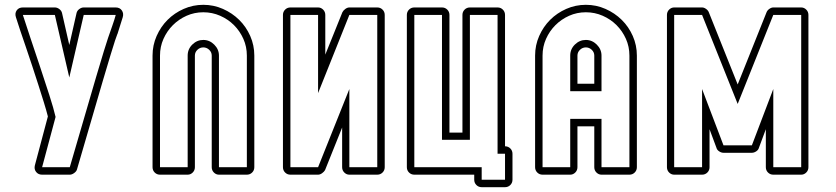

<svg xmlns="http://www.w3.org/2000/svg" viewBox="-20 -726 3474 798"><path d="M461 -695Q478 -695 486.5 -682.5Q495 -670 490 -654L468 -584V-585Q466 -578 463 -571Q460 -564 458 -557Q447 -524 407.5 -390.5Q368 -257 300 -22Q298 -14 288.5 -7Q279 0 270 0H155Q139 0 130 -11.5Q121 -23 125 -39L179 -242Q173 -266 162.5 -300Q152 -334 139.5 -373Q127 -412 113.5 -453Q100 -494 87 -532Q75 -567 64 -599.5Q53 -632 46 -655Q41 -671 49.5 -683Q58 -695 75 -695H208Q218 -695 227 -688Q236 -681 238 -671L268 -539L298 -671Q300 -681 309 -688Q318 -695 328 -695ZM328 -664 268 -404 208 -664H75Q87 -626 106.5 -568Q126 -510 146.5 -448.5Q167 -387 185 -331Q203 -275 211 -240L155 -31H270Q409 -511 429 -568Q439 -597 447.5 -621Q456 -645 461 -664Z M860 -495Q860 -509 849.5 -519Q839 -529 825 -529Q811 -529 800.5 -519Q790 -509 790 -495V-31Q790 -18 781 -9Q772 0 760 0H645Q632 0 623 -9Q614 -18 614 -31V-495Q614 -538 631 -576.5Q648 -615 676.5 -643.5Q705 -672 743.5 -689Q782 -706 825 -706Q868 -706 906.5 -689Q945 -672 974 -643.5Q1003 -615 1020 -576.5Q1037 -538 1037 -495V-31Q1037 -18 1028 -9Q1019 0 1006 0H890Q878 0 869 -9Q860 -18 860 -31ZM890 -31H1006V-495Q1006 -532 991.5 -564.5Q977 -597 952.5 -621.5Q928 -646 895 -660.5Q862 -675 825 -675Q788 -675 755.5 -660.5Q723 -646 698.5 -621.5Q674 -597 659.5 -564.5Q645 -532 645 -495V-31H760V-495Q760 -522 779.5 -541Q799 -560 825 -560Q851 -560 870.5 -540.5Q890 -521 890 -495Z M1579 -31Q1579 -18 1570 -9Q1561 0 1548 0H1432Q1420 0 1411 -9Q1402 -18 1402 -31V-196L1331 -19Q1327 -12 1318.5 -6Q1310 0 1302 0H1187Q1174 0 1165 -9Q1156 -18 1156 -31V-664Q1156 -677 1165 -686Q1174 -695 1187 -695H1302Q1314 -695 1323 -686Q1332 -677 1332 -664V-499Q1350 -544 1368 -588Q1386 -632 1403 -675Q1407 -683 1415.5 -689Q1424 -695 1432 -695H1548Q1561 -695 1570 -686Q1579 -677 1579 -664ZM1548 -664H1432L1302 -339V-664H1187V-31H1302L1432 -356V-31H1548Z M1671 -664Q1671 -677 1680 -686Q1689 -695 1702 -695H1817Q1830 -695 1839 -686Q1848 -677 1848 -664V-175H1902V-664Q1902 -677 1911 -686Q1920 -695 1933 -695H2048Q2061 -695 2070 -686Q2079 -677 2079 -664V-118Q2092 -118 2101 -109Q2110 -100 2110 -87V21Q2110 34 2101 43Q2092 52 2079 52H1982Q1969 52 1960 43Q1951 34 1951 21V0H1702Q1689 0 1680 -9Q1671 -18 1671 -31ZM1702 -31H1982V21H2079V-87H2048V-664H1933V-145H1817V-664H1702Z M2450 -201H2380V-31Q2380 -18 2371 -9Q2362 0 2350 0H2235Q2222 0 2213 -9Q2204 -18 2204 -31V-495Q2204 -538 2221 -576.5Q2238 -615 2266.5 -643.5Q2295 -672 2333.5 -689Q2372 -706 2415 -706Q2458 -706 2496.5 -689Q2535 -672 2564 -643.5Q2593 -615 2610 -576.5Q2627 -538 2627 -495V-31Q2627 -18 2618 -9Q2609 0 2596 0H2480Q2468 0 2459 -9Q2450 -18 2450 -31ZM2450 -378V-495Q2450 -509 2439.5 -519Q2429 -529 2415 -529Q2401 -529 2390.5 -519Q2380 -509 2380 -495V-378ZM2350 -347V-495Q2350 -522 2369.5 -541Q2389 -560 2415 -560Q2441 -560 2460.5 -540.5Q2480 -521 2480 -495V-347ZM2480 -31H2596V-495Q2596 -532 2581.5 -564.5Q2567 -597 2542.5 -621.5Q2518 -646 2485 -660.5Q2452 -675 2415 -675Q2378 -675 2345.5 -660.5Q2313 -646 2288.5 -621.5Q2264 -597 2249.5 -564.5Q2235 -532 2235 -495V-31H2350V-232H2480Z M3134 -111Q3132 -103 3123 -97Q3114 -91 3105 -91H2987Q2978 -91 2969 -97Q2960 -103 2958 -111L2929 -189V-31Q2929 -18 2920 -9Q2911 0 2898 0H2782Q2770 0 2761 -9Q2752 -18 2752 -31V-664Q2752 -677 2761 -686Q2770 -695 2782 -695H2898Q2906 -695 2914.5 -689Q2923 -683 2926 -675L3046 -375L3166 -675Q3169 -683 3177.5 -689Q3186 -695 3194 -695H3310Q3322 -695 3331 -686Q3340 -677 3340 -664V-31Q3340 -18 3331 -9Q3322 0 3310 0H3194Q3181 0 3172 -9Q3163 -18 3163 -31V-189ZM3194 -356V-31H3310V-664H3194L3046 -294L2898 -664H2782V-31H2898V-356L2987 -122H3105Z"/></svg>

Font: Lichte PostBus
Style: Regular
Weight: 400
Designer: Peter Wiegel
Version: Version 1.001